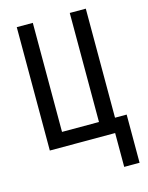

<svg xmlns="http://www.w3.org/2000/svg" viewBox="-133 -796 826 1073"><g transform="rotate(-15 280.5 -259.0)"><path d="M538.1 -83V195.8H449.2V0H71.3V-713.9H164.1V-83H377.9V-713.9H470.7V-83Z"/></g></svg>

Font: Open Sans Condensed Medium
Style: Regular
Weight: 500
Width: 3
Designer: Monotype Design Team
Foundry: Monotype Imaging Inc.
Version: Version 3.000